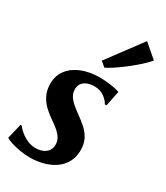

<svg xmlns="http://www.w3.org/2000/svg" viewBox="-212 -942 897 1040"><g transform="rotate(30 237.0 -422.0)"><path d="M373 -442H362.5Q354 -460.5 328.5 -479.8Q303 -499 266 -499Q243 -499 223.8 -492Q204.5 -485 193 -470.8Q181.5 -456.5 181 -434.5Q180.5 -412 191.2 -393.2Q202 -374.5 221.8 -357.2Q241.5 -340 267.5 -321.5Q296 -301.5 320 -279.8Q344 -258 358.8 -229.8Q373.5 -201.5 373.5 -161.5Q373.5 -119 356.2 -86.8Q339 -54.5 308.5 -33Q278 -11.5 238 -0.5Q198 10.5 152.5 10.5Q123 10.5 91.2 5Q59.5 -0.5 34.5 -8.5Q9.5 -16.5 0 -24.5L22.5 -117.5H30.5Q40.5 -102.5 59.8 -86.8Q79 -71 104 -60Q129 -49 155 -49Q176.5 -49 196.2 -56.2Q216 -63.5 228.5 -79.2Q241 -95 241 -119.5Q241 -142.5 229.2 -161Q217.5 -179.5 197 -196.5Q176.5 -213.5 150 -231.5Q127 -247 104 -269Q81 -291 65.8 -321.2Q50.5 -351.5 50.5 -392.5Q50.5 -442 78 -478.5Q105.5 -515 154.8 -535Q204 -555 268 -555Q293.5 -555 319.2 -552Q345 -549 364.8 -544.8Q384.5 -540.5 392.5 -537ZM230 -639 389.5 -853.5 473.5 -781Q465.5 -769.5 447.2 -751.8Q429 -734 404.8 -713.5Q380.5 -693 354.2 -673.2Q328 -653.5 303.5 -637.5Q279 -621.5 261 -613Z"/></g></svg>

Font: Merriweather 48pt
Style: Bold Italic
Weight: 700
Italic angle: -7.8°
Version: Version 2.101